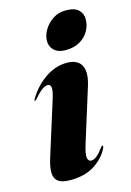

<svg xmlns="http://www.w3.org/2000/svg" viewBox="-106 -713 529 777"><g transform="rotate(-15 159.0 -325.0)"><path d="M187 -115.5Q174 -73.5 177.5 -59.2Q181 -45 192.5 -45Q203 -45 214.5 -53.8Q226 -62.5 243 -84.5Q247 -89.5 248.2 -91Q249.5 -92.5 251.5 -92Q253.5 -92 253.5 -88.8Q253.5 -85.5 250.5 -79Q231 -41 191.2 -15.8Q151.5 9.5 90.5 9.5Q56.5 9.5 40.5 -2Q24.5 -13.5 23.5 -37Q22.5 -60.5 33.5 -96.5L104.5 -322.5Q116 -358 114 -372Q112 -386 100.5 -386Q91 -386 78 -377.5Q65 -369 43 -343.5Q40.5 -340.5 38.8 -339.2Q37 -338 34.5 -338Q33 -338.5 33.2 -340.5Q33.5 -342.5 35.5 -346Q64.5 -394 107.5 -423.5Q150.5 -453 198.5 -453Q227 -453 244.2 -440.8Q261.5 -428.5 265.2 -403.5Q269 -378.5 257.5 -341ZM208 -503.5Q177.5 -503.5 160.8 -519Q144 -534.5 144 -558.5Q144 -581.5 157.5 -604.5Q171 -627.5 194.5 -643.2Q218 -659 249 -659Q286 -659 302.2 -643.2Q318.5 -627.5 318.5 -604Q318.5 -578 305.5 -555Q292.5 -532 267.8 -517.8Q243 -503.5 208 -503.5Z"/></g></svg>

Font: Fraunces 120pt
Style: Bold Italic
Weight: 700
Italic angle: -16°
Version: Version 1.000;[b76b70a41]